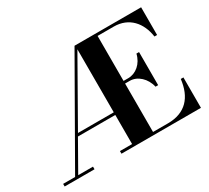

<svg xmlns="http://www.w3.org/2000/svg" viewBox="-144 -990 1342 1231"><g transform="rotate(-30 526.5 -375.0)"><path d="M14.5 -19.5V0H235.5V-19.5H126L248.5 -235H525V-19.5H435V0H1023.5V-225H1004C989 -98 922 -19.5 790 -19.5H680V-378H715C771.5 -378 824 -330 839 -263H858.5V-508H839C824 -441 771.5 -397.5 715 -397.5H680V-730.5H800C912 -730.5 979 -652 994 -545H1013.5V-750H520.5L103 -19.5ZM260 -254.5 525 -721V-254.5Z"/></g></svg>

Font: Bodoni* 11pt
Style: Bold
Weight: 700
Version: Version 2.3